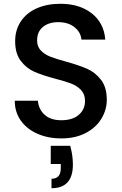

<svg xmlns="http://www.w3.org/2000/svg" viewBox="-20 -724 644 1014"><path d="M304 7Q234 7 178 -17.5Q122 -42 90 -87Q58 -132 58 -192H180Q184 -147 215.5 -118Q247 -89 304 -89Q363 -89 396 -117.5Q429 -146 429 -191Q429 -226 408.5 -248Q388 -270 357.5 -282Q327 -294 273 -308Q205 -326 162.5 -344.5Q120 -363 90 -402Q60 -441 60 -506Q60 -566 90 -611Q120 -656 174 -680Q228 -704 299 -704Q400 -704 464.5 -653.5Q529 -603 536 -515H410Q407 -553 374 -580Q341 -607 287 -607Q238 -607 207 -582Q176 -557 176 -510Q176 -478 195.5 -457.5Q215 -437 245 -425Q275 -413 327 -399Q396 -380 439.5 -361Q483 -342 513.5 -302.5Q544 -263 544 -197Q544 -144 515.5 -97Q487 -50 432.5 -21.5Q378 7 304 7ZM351 46Q365 98 365 145Q365 270 252 270V220Q277 220 289 206Q301 192 301 163V142H248V46Z"/></svg>

Font: Fz Poppins Med
Style: Regular
Weight: 500
Designer: Ninad Kale (Devanagari), Jonny Pinhorn (Latin)
Foundry: Indian Type Foundry
Version: Vit hóa bi Vntype.Com & FontZin.Com